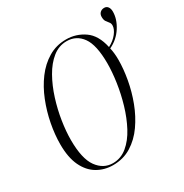

<svg xmlns="http://www.w3.org/2000/svg" viewBox="-178 -912 1023 1065"><g transform="rotate(-30 333.5 -379.5)"><path d="M243 11Q188 11 143 -15.5Q98 -42 72 -96.5Q46 -151 46 -235Q46 -297 59 -365Q72 -433 97.5 -497Q123 -561 161 -612Q199 -663 250 -693.5Q301 -724 364 -724Q428 -724 480 -688Q532 -652 550 -568Q585 -586 606 -613Q627 -640 627 -663Q627 -676 619.5 -684.5Q612 -693 605 -703.5Q598 -714 598 -733Q598 -750 608.5 -760Q619 -770 635 -770Q650 -770 658.5 -758.5Q667 -747 667 -728Q667 -680 636 -631.5Q605 -583 552 -558Q560 -524 560 -481Q560 -423 548 -356Q536 -289 511.5 -224.5Q487 -160 449.5 -106.5Q412 -53 360.5 -21Q309 11 243 11ZM248 1Q299 1 339.5 -32.5Q380 -66 409.5 -121.5Q439 -177 458.5 -243Q478 -309 487.5 -375Q497 -441 497 -494Q497 -612 460.5 -663Q424 -714 362 -714Q312 -714 271.5 -681.5Q231 -649 200.5 -595Q170 -541 149.5 -476Q129 -411 119 -346Q109 -281 109 -227Q109 -107 148 -53Q187 1 248 1Z"/></g></svg>

Font: Noto Serif Display ExtraCondensed Light
Style: Italic
Weight: 300
Width: 2
Italic angle: -12°
Designer: Monotype Design Team
Foundry: Monotype Imaging Inc.
Version: Version 2.009